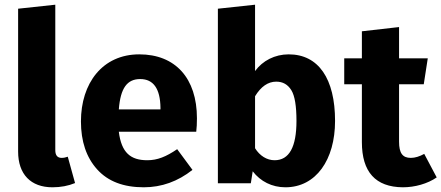

<svg xmlns="http://www.w3.org/2000/svg" viewBox="-20 -779 1876 816"><path d="M203 17C238 17 270 11 299 -1L268 -113C260 -110 251 -108 242 -108C224 -108 215 -119 215 -141V-759L57 -742V-135C57 -38 111 17 203 17Z M817 -276C817 -447 725 -548 572 -548C415 -548 324 -425 324 -263C324 -178 347 -110 393 -59C439 -8 505 17 591 17C667 17 736 -8 798 -57L733 -145C686 -113 649 -98 606 -98C535 -98 496 -130 485 -219H814C816 -235 817 -254 817 -276ZM662 -314H485C492 -406 521 -443 576 -443C632 -443 661 -402 662 -321Z M1207 -548C1148 -548 1096 -521 1064 -477V-759L906 -742V0H1046L1054 -51C1087 -8 1136 17 1193 17C1323 17 1404 -100 1404 -265C1404 -444 1334 -548 1207 -548ZM1147 -98C1114 -98 1084 -117 1064 -149V-370C1089 -411 1119 -432 1154 -432C1182 -432 1203 -420 1218 -396C1233 -372 1240 -328 1240 -265C1240 -154 1209 -98 1147 -98Z M1783 -125C1763 -114 1744 -108 1726 -108C1691 -108 1676 -128 1676 -177V-421H1781L1798 -531H1676V-664L1518 -646V-531H1443V-421H1518V-175C1518 -48 1576 16 1692 17C1743 17 1797 2 1836 -25Z"/></svg>

Font: Fira Sans
Style: Bold
Weight: 700
Designer: Carrois Corporate & Edenspiekermann AG
Foundry: Carrois Corporate GbR & Edenspiekermann AG
Version: Version 4.203